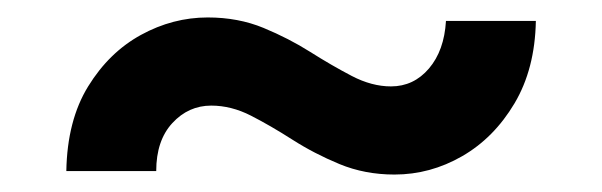

<svg xmlns="http://www.w3.org/2000/svg" viewBox="-20 -418 690 220"><path d="M432 -218Q398 -218 369 -230Q340 -242 315 -258Q290 -274 267.5 -285.5Q245 -297 222 -297Q196 -297 177.5 -277Q159 -257 159 -222H56Q57 -280 81 -319Q105 -358 141.5 -378Q178 -398 218 -398Q253 -398 282 -386Q311 -374 335.5 -358.5Q360 -343 383 -331Q406 -319 428 -319Q454 -319 471.5 -339.5Q489 -360 491 -394H594Q593 -339 569.5 -299.5Q546 -260 509.5 -239Q473 -218 432 -218Z"/></svg>

Font: Azeret Mono Medium
Style: Regular
Weight: 500
Designer: Martin Vácha
Foundry: Displaay
Version: Version 1.002